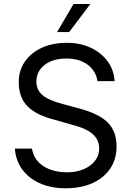

<svg xmlns="http://www.w3.org/2000/svg" viewBox="-20 -958 678 990"><path d="M483 -539.8Q473.4 -594.1 430.9 -625.2Q388.5 -656.2 322.4 -656.2Q252.1 -656.2 209.9 -623.2Q167.6 -590.2 167.6 -536.9Q167.6 -494.3 198.9 -467.7Q230.1 -441.1 302.6 -421.9L376.4 -402Q486.2 -374.3 533.6 -328.1Q581 -282 581 -203.1Q581 -137.8 548.7 -89.3Q516.3 -40.8 457.4 -14Q398.4 12.8 318.2 12.8Q243.6 12.8 186.3 -12.6Q128.9 -38 95 -84Q61.1 -130 56.8 -191.8H144.9Q153.4 -135.3 202.2 -102.5Q251.1 -69.6 326.7 -69.6Q373.6 -69.6 410.9 -85.4Q448.2 -101.2 469.8 -128.7Q491.5 -156.2 491.5 -191.8Q491.5 -237.6 457.2 -267.4Q422.9 -297.2 349.4 -315.3L259.9 -340.9Q164.1 -365.4 120.4 -411.4Q76.7 -457.4 76.7 -534.1Q76.7 -594.5 108.1 -640.3Q139.6 -686.1 195.5 -711.6Q251.4 -737.2 325.3 -737.2Q393.5 -737.2 447.8 -711.8Q502.1 -686.4 534.8 -641.9Q567.5 -597.3 571 -539.8ZM274.1 -792.6 359.4 -937.5H446L336.6 -792.6Z"/></svg>

Font: Interface
Style: Regular
Weight: 400
Designer: Rasmus Andersson
Foundry: rsms
Version: Version 1.8